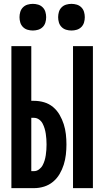

<svg xmlns="http://www.w3.org/2000/svg" viewBox="-20 -974 540 994"><path d="M358 0V-735H461V0ZM39 0V-735H142V-452H156Q183 -452 208.5 -444.5Q234 -437 254.5 -420Q275 -403 288.5 -379.5Q302 -356 310 -331Q318 -306 321 -279.5Q324 -253 324 -226Q324 -200 321 -173.5Q318 -147 310 -121.5Q302 -96 288.5 -73Q275 -50 254.5 -33Q234 -16 208.5 -8Q183 0 156 0ZM142 -88H156Q170 -88 182 -97Q194 -106 200.5 -118Q207 -130 211 -143.5Q215 -157 217 -170.5Q219 -184 220 -198Q221 -212 221 -226Q221 -240 220 -254Q219 -268 217 -281.5Q215 -295 211 -308.5Q207 -322 200.5 -334.5Q194 -347 182 -355.5Q170 -364 156 -364H142ZM350 -816Q336 -816 322.5 -820Q309 -824 299 -834Q289 -844 285 -857.5Q281 -871 281 -885Q281 -899 285 -912.5Q289 -926 299 -936Q309 -946 322.5 -950Q336 -954 350 -954Q364 -954 377.5 -950Q391 -946 401 -936Q411 -926 415 -912.5Q419 -899 419 -885Q419 -871 415 -857.5Q411 -844 401 -834Q391 -824 377.5 -820Q364 -816 350 -816ZM150 -816Q136 -816 122.5 -820Q109 -824 99 -834Q89 -844 85 -857.5Q81 -871 81 -885Q81 -899 85 -912.5Q89 -926 99 -936Q109 -946 122.5 -950Q136 -954 150 -954Q164 -954 177.5 -950Q191 -946 201 -936Q211 -926 215 -912.5Q219 -899 219 -885Q219 -871 215 -857.5Q211 -844 201 -834Q191 -824 177.5 -820Q164 -816 150 -816Z"/></svg>

Font: Iosevka Algr
Style: Bold
Weight: 700
Monospace: yes
Designer: Belleve Invis
Foundry: Belleve Invis
Version: Version 26.0.2; ttfautohint (v1.8.3)